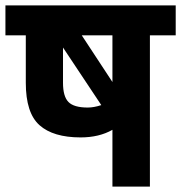

<svg xmlns="http://www.w3.org/2000/svg" viewBox="-30 -687 667 707"><path d="M617 -667V-557H522V0H384V-209Q335 -181 267 -181Q166 -181 115.5 -226Q65 -271 65 -382V-557H-10V-667ZM384 -557H271L384 -385ZM293 -291Q316 -291 343 -300L202 -512V-382Q202 -332 222 -311.5Q242 -291 293 -291Z"/></svg>

Font: Biryani ExtraBold
Style: Regular
Weight: 800
Designer: Dan Reynolds and Mathieu Reguer
Foundry: Dan Reynolds and Mathieu Reguer
Version: Version 1.004; ttfautohint (v1.1) -l 5 -r 5 -G 72 -x 0 -D la